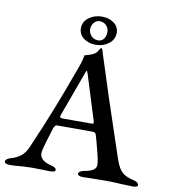

<svg xmlns="http://www.w3.org/2000/svg" viewBox="-95 -926 895 1010"><g transform="rotate(10 352.5 -421.5)"><path d="M-3 -9Q-3 -23 27 -32Q56 -40 77.5 -57Q99 -74 112 -105Q164 -224 204.5 -326.5Q245 -429 294 -565Q308 -601 312 -631Q341 -638 360 -648Q372 -654 379.5 -666.5Q387 -679 389 -682Q395 -686 398 -680Q401 -675 403 -668Q405 -661 406 -656Q466 -465 563 -178L583 -119Q599 -73 621 -55Q643 -37 678 -30Q693 -27 700.5 -21Q708 -15 708 -7Q708 4 682 4L620 2Q577 -1 535 -1L467 0Q447 1 414 1Q402 1 394.5 -2.5Q387 -6 387 -12Q387 -19 395.5 -24.5Q404 -30 417 -32Q452 -38 467 -50Q482 -62 479 -82Q478 -100 468.5 -136.5Q459 -173 450 -208Q448 -213 443 -231Q441 -238 436 -240.5Q431 -243 419 -243H234Q224 -243 217 -226Q207 -196 194 -151.5Q181 -107 179 -93Q173 -47 238 -31Q268 -24 268 -11Q268 1 241 1Q216 1 201 0L144 -1Q129 -1 109 0Q89 1 79 2Q51 5 25 5Q13 5 5 1.5Q-3 -2 -3 -9ZM408 -284Q414 -284 418 -285Q422 -286 422 -289Q422 -290 420 -300L346 -537Q341 -553 338 -553Q336 -553 331 -538L244 -300L242 -292Q242 -287 247 -285.5Q252 -284 262 -284ZM459 -777Q459 -741 429.5 -718.5Q400 -696 360 -696Q322 -696 295.5 -716Q269 -736 269 -769Q269 -804 299 -826Q329 -848 369 -848Q406 -848 432.5 -828.5Q459 -809 459 -777ZM369 -721Q388 -721 399 -736Q410 -751 410 -772Q410 -793 396 -807.5Q382 -822 361 -822Q342 -822 330 -807Q318 -792 318 -772Q318 -751 332.5 -736Q347 -721 369 -721Z"/></g></svg>

Font: EB Garamond Medium
Style: Regular
Weight: 500
Designer: Georg Duffner and Octavio Pardo
Foundry: Georg Duffner
Version: Version 1.000